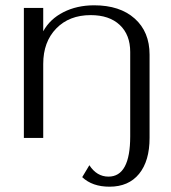

<svg xmlns="http://www.w3.org/2000/svg" viewBox="-20 -520 644 724"><path d="M290 148 317 103Q345 146 389 146Q471 146 471 -6V-324Q471 -389 431.5 -426Q392 -463 322 -463Q241 -463 192 -412.5Q143 -362 143 -279V0H70V-490H143V-402Q168 -448 219 -474Q270 -500 335 -500Q432 -500 488 -450Q544 -400 544 -314V0Q544 87 504.5 135.5Q465 184 393 184Q328 184 290 148Z"/></svg>

Font: Fahkwang Light
Style: Regular
Weight: 300
Version: Version 1.000; ttfautohint (v1.6)